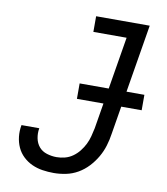

<svg xmlns="http://www.w3.org/2000/svg" viewBox="-83 -805 766 882"><g transform="rotate(10 300.0 -363.5)"><path d="M227 8Q200 8 174 4Q148 0 125 -10.5Q102 -21 83.5 -38.5Q65 -56 54.5 -79Q44 -102 41 -128.5Q38 -155 43 -182Q43 -182 43 -182.5Q43 -183 43 -183H126Q126 -183 126 -182.5Q126 -182 126 -182Q122 -159 126.5 -136Q131 -113 145 -96.5Q159 -80 181.5 -73Q204 -66 227 -66Q246 -66 265.5 -71Q285 -76 302 -88Q319 -100 332 -116.5Q345 -133 354 -151Q363 -169 368 -188.5Q373 -208 377 -227L449 -662H294V-735H544L458 -215Q454 -187 445.5 -159Q437 -131 422 -105Q407 -79 386 -56.5Q365 -34 339 -19Q313 -4 284 2Q255 8 227 8ZM575 -346H273V-418H575Z"/></g></svg>

Font: Iosevka Slab Extended Oblique
Style: Regular
Weight: 400
Width: 7
Italic angle: -9°
Monospace: yes
Designer: Belleve Invis
Foundry: Belleve Invis
Version: Version 11.1.0; ttfautohint (v1.8.3)